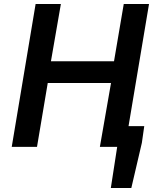

<svg xmlns="http://www.w3.org/2000/svg" viewBox="-20 -738 769 965"><path d="M569 0H482L538 -321H220L166 0H39L159 -718H286L236 -430H553L602 -718H729L626 -104H705L693 -20L640 207H537Z"/></svg>

Font: Nebula Sans Semibold
Style: Regular
Weight: 600
Italic angle: -9°
Designer: Paul D. Hunt for Adobe (as Source Sans)
Foundry: Nebula Entertainment & Broadcasting LLC
Version: Version 1.010